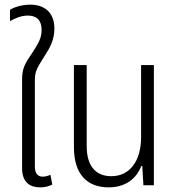

<svg xmlns="http://www.w3.org/2000/svg" viewBox="-20 -797 760 826"><path d="M152 9C169 9 188 6 205 -3L197 -45C188 -41 176 -37 164 -37C143 -37 130 -50 130 -81V-452C130 -496 144 -510 173 -558C195 -592 214 -626 214 -674C214 -742 173 -777 110 -777C71 -777 37 -764 23 -755V-706C40 -716 69 -730 100 -730C138 -730 159 -710 159 -668C159 -634 146 -612 121 -573C88 -524 75 -505 75 -455V-73C75 -11 111 9 152 9Z M447 9C519 9 566 -27 588 -83H592L597 0H642V-517H587V-207C587 -104 538 -39 459 -39C391 -39 353 -84 353 -168V-517H298V-164C298 -45 357 9 447 9Z"/></svg>

Font: Noto Sans Thai UI Condensed Light
Style: Regular
Weight: 300
Width: 3
Designer: Monotype Design Team
Foundry: Monotype Imaging Inc.
Version: Version 1.901